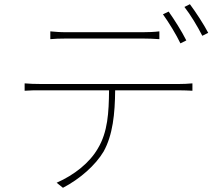

<svg xmlns="http://www.w3.org/2000/svg" viewBox="-20 -856 1040 912"><path d="M219 -707V-670C240 -672 263 -673 295 -673C346 -673 606 -673 658 -673C681 -673 712 -672 737 -670V-707C713 -704 681 -703 658 -703C606 -703 346 -703 293 -703C262 -703 244 -705 219 -707ZM781 -801 754 -788C781 -751 818 -690 837 -650L865 -664C843 -708 806 -766 781 -801ZM882 -836 856 -823C885 -786 918 -731 941 -686L969 -700C949 -739 909 -800 882 -836ZM97 -460V-425C124 -427 144 -427 175 -427H498C497 -322 492 -229 445 -151C406 -83 333 -25 249 12L279 36C360 -6 434 -72 472 -136C516 -215 526 -316 527 -427H829C850 -427 875 -426 894 -425V-460C872 -458 850 -457 829 -457C782 -457 228 -457 175 -457C144 -457 122 -458 97 -460Z"/></svg>

Font: Harano Aji Gothic KR ExtraLight
Style: Regular
Weight: 250
Foundry: Masamichi Hosoda
Version: HaranoAjiGothicKR-ExtraLight version 20220220;ttx 4.29.1